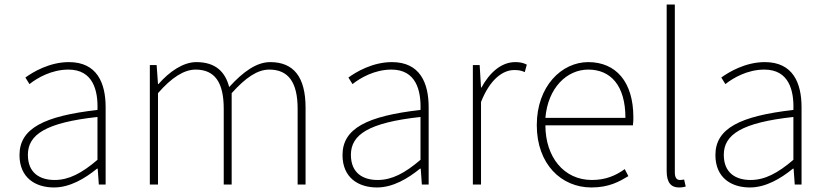

<svg xmlns="http://www.w3.org/2000/svg" viewBox="-20 -814 3646 847"><path d="M218 13C288 13 354 -26 408 -70H411L416 0H446V-341C446 -448 408 -540 284 -540C198 -540 125 -496 92 -472L110 -443C144 -470 207 -507 282 -507C391 -507 413 -414 410 -329C173 -302 66 -247 66 -130C66 -30 136 13 218 13ZM221 -20C157 -20 103 -50 103 -131C103 -220 181 -273 410 -298V-109C341 -50 284 -20 221 -20Z M641 0H677V-403C737 -472 792 -507 843 -507C928 -507 967 -450 967 -334V0H1002V-403C1064 -472 1116 -507 1168 -507C1253 -507 1293 -450 1293 -334V0H1328V-339C1328 -475 1275 -540 1172 -540C1112 -540 1053 -498 991 -430C974 -496 932 -540 846 -540C788 -540 727 -498 679 -443H677L671 -527H641Z M1643 13C1713 13 1779 -26 1833 -70H1836L1841 0H1871V-341C1871 -448 1833 -540 1709 -540C1623 -540 1550 -496 1517 -472L1535 -443C1569 -470 1632 -507 1707 -507C1816 -507 1838 -414 1835 -329C1598 -302 1491 -247 1491 -130C1491 -30 1561 13 1643 13ZM1646 -20C1582 -20 1528 -50 1528 -131C1528 -220 1606 -273 1835 -298V-109C1766 -50 1709 -20 1646 -20Z M2066 0H2102V-364C2143 -468 2201 -505 2248 -505C2269 -505 2278 -503 2295 -496L2304 -529C2286 -538 2271 -540 2253 -540C2190 -540 2139 -492 2104 -428H2102L2096 -527H2066Z M2589 13C2667 13 2712 -13 2752 -37L2736 -68C2696 -39 2651 -20 2591 -20C2467 -20 2386 -122 2386 -261H2772C2774 -274 2774 -286 2774 -297C2774 -453 2697 -540 2575 -540C2458 -540 2348 -434 2348 -262C2348 -90 2456 13 2589 13ZM2386 -294C2397 -427 2481 -507 2575 -507C2674 -507 2739 -437 2739 -294Z M2975 13C2990 13 2996 11 3005 9L2998 -22C2987 -20 2983 -20 2979 -20C2965 -20 2957 -31 2957 -53V-794H2921V-59C2921 -8 2941 13 2975 13Z M3288 13C3358 13 3424 -26 3478 -70H3481L3486 0H3516V-341C3516 -448 3478 -540 3354 -540C3268 -540 3195 -496 3162 -472L3180 -443C3214 -470 3277 -507 3352 -507C3461 -507 3483 -414 3480 -329C3243 -302 3136 -247 3136 -130C3136 -30 3206 13 3288 13ZM3291 -20C3227 -20 3173 -50 3173 -131C3173 -220 3251 -273 3480 -298V-109C3411 -50 3354 -20 3291 -20Z"/></svg>

Font: Noto Sans Japanese Thin
Style: Regular
Weight: 100
Designer: Ryoko NISHIZUKA (kana & ideographs); Paul D. Hunt (Latin, Greek & Cyrillic); Wenlong ZHANG (bopomofo); Sandoll Communica
Foundry: Adobe Systems Incorporated
Version: Version 1.000;PS 1;hotconv 1.0.78;makeotf.lib2.5.61930